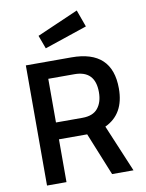

<svg xmlns="http://www.w3.org/2000/svg" viewBox="-100 -1009 818 1078"><g transform="rotate(-10 309.0 -469.5)"><path d="M190 -244V0H79V-685H339Q571 -685 571 -467Q571 -321 459 -269L572 0H450L351 -244ZM457 -466Q457 -589 339 -589H190V-340H341Q401 -340 429 -374.5Q457 -409 457 -466ZM178 -836 414 -939 449 -842 206 -760Z"/></g></svg>

Font: Titillium Web[RUS by Daymarius]
Style: Regular
Weight: 600
Designer: Cyrillization by Daymarius
Foundry: Cyrillization by Daymarius
Version: Version 1.002 September 11, 2018